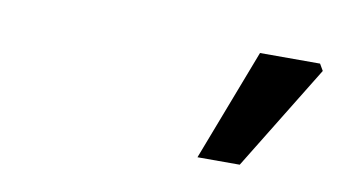

<svg xmlns="http://www.w3.org/2000/svg" viewBox="-36 -837 622 340"><g transform="rotate(10 274.5 -667.5)"><path d="M332 -567 409 -768H517L524 -756L408 -567Z"/></g></svg>

Font: Source Sans 3 Semibold
Style: Italic
Weight: 600
Italic angle: -11°
Designer: Paul D. Hunt
Foundry: Adobe
Version: Version 3.052;hotconv 1.1.0;makeotfexe 2.6.0